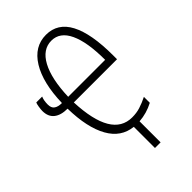

<svg xmlns="http://www.w3.org/2000/svg" viewBox="-263 -825 1106 1106"><g transform="rotate(-45 289.5 -272.5)"><path d="M333 -679.2Q261.7 -679.2 219.7 -601.6Q177.7 -523.9 172.9 -381.8H474.1Q474.1 -526.4 438 -603Q402.3 -679.2 333 -679.2ZM350.1 -37.1Q386.2 -37.1 415.5 -46.4Q447.8 -56.6 481 -73.2V-24.9Q425.3 4.4 363.8 8.8V180.2H317.9V7.8Q224.6 -2 175.3 -89.8Q125 -179.2 122.1 -335.9Q68.4 -335.9 39.1 -359.4Q9.8 -382.8 9.8 -429.2Q9.8 -441.4 13.2 -462.9Q16.1 -481 20 -488.8H67.9Q58.1 -466.3 58.1 -433.1Q58.1 -405.8 74.2 -394Q90.8 -381.8 122.1 -381.8Q126.5 -542 182.6 -633.3Q239.3 -725.1 335 -725.1Q429.7 -725.1 477.1 -635.3Q524.9 -544.9 524.9 -366.2V-335.9H172.9Q185.5 -37.1 350.1 -37.1Z"/></g></svg>

Font: Germano
Style: Regular
Weight: 300
Width: 3
Foundry: Ascender Corporation
Version: Version 1.10; ttfautohint (v1.5)